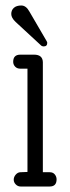

<svg xmlns="http://www.w3.org/2000/svg" viewBox="-20 -679 254 699"><path d="M80 -429H54Q42 -429 35 -436.5Q28 -444 28 -454Q28 -480 54 -480H104Q135 -480 136 -453V-52H161Q173 -52 179.5 -44Q186 -36 186 -26Q186 0 161 0H55Q45 0 37.5 -7.5Q30 -15 30 -25Q30 -35 37.5 -43.5Q45 -52 55 -52L80 -53ZM139 -510Q133 -510 129 -514L37 -599Q21 -614 21 -628Q21 -642 30.5 -650.5Q40 -659 57.5 -659Q75 -659 87 -637L150 -529Q152 -525 152 -523Q152 -510 139 -510Z"/></svg>

Font: Glass Antiqua
Style: Regular
Weight: 400
Version: 1.001